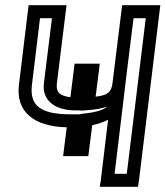

<svg xmlns="http://www.w3.org/2000/svg" viewBox="-20 -694 637 739"><path d="M348 -322 361 -424 364 -449H339H292H267L264 -424L251 -320C208 -325 195 -340 199 -374L233 -649L236 -674H211H115H90L87 -649L53 -368C40 -265 109 -207 237 -204L226 -118L223 -93H248H295H320L323 -118L335 -212C358 -217 378 -224 396 -233L368 0L364 25H389H486H511L515 0L594 -649L597 -674H572H475H450L447 -649L413 -374C409 -338 392 -327 348 -322ZM463 -374 469 -423 494 -624H541L468 -25H421L454 -298L463 -374ZM318 -270C345 -272 371 -276 393 -284C379 -272 355 -263 312 -258L290 -255V-254H268H252C135 -254 93 -288 103 -368L134 -624H180L149 -374C141 -309 189 -270 269 -269H291V-268L318 -270Z"/></svg>

Font: Gamestation Display Outline
Style: Italic
Weight: 400
Designer: Jonas Hecksher
Foundry: Jonas Hecksher, Playtypeª, e-types AS
Version: Version 1.003